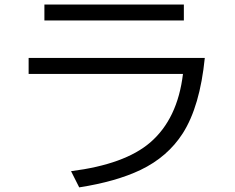

<svg xmlns="http://www.w3.org/2000/svg" viewBox="-20 -789 1040 851"><path d="M176.8 -769H794.9V-698.2H176.8ZM106.9 -532.2H887.7Q866.2 -317.9 790.5 -198.7Q723.1 -93.3 602.5 -35.6Q493.7 16.1 331.1 41.5L294.9 -30.3Q533.2 -60.5 646 -157.7Q767.1 -262.2 791 -461.4H106.9Z"/></svg>

Font: BIZ UDGothic
Style: Regular
Weight: 400
Monospace: yes
Designer: TypeBank Co., Ltd.
Foundry: Morisawa Inc.
Version: Version 1.05